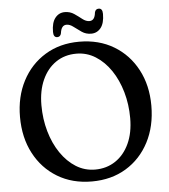

<svg xmlns="http://www.w3.org/2000/svg" viewBox="-59 -928 877 996"><g transform="rotate(-5 379.5 -430.0)"><path d="M376 -713Q478.5 -713 556 -666.5Q633.5 -620 677 -538Q720.5 -456 720.5 -350.5Q720.5 -243 677.5 -160.5Q634.5 -78 557.8 -31.5Q481 15 379.5 15Q277.5 15 200.2 -31.8Q123 -78.5 79.8 -160.8Q36.5 -243 36.5 -350.5Q36.5 -455.5 79.2 -537.5Q122 -619.5 198.5 -666.2Q275 -713 376 -713ZM605.5 -295.5Q605.5 -367 587 -431.5Q568.5 -496 534.8 -545.8Q501 -595.5 455.5 -624Q410 -652.5 356 -652.5Q295 -652.5 249.2 -621.2Q203.5 -590 178 -533.5Q152.5 -477 152.5 -402Q152.5 -329.5 171 -265Q189.5 -200.5 223.2 -151Q257 -101.5 302.2 -73.2Q347.5 -45 401.5 -45Q461.5 -45 507.5 -75.8Q553.5 -106.5 579.5 -162.8Q605.5 -219 605.5 -295.5ZM442.5 -749Q415 -749 393.8 -763.5Q372.5 -778 354.2 -792.2Q336 -806.5 318.5 -806.5Q291 -806.5 286 -765Q282 -746.5 265.5 -746.5Q245.5 -746.5 245.5 -775.5Q245.5 -823.5 265 -848Q284.5 -872.5 315 -872.5Q342.5 -872.5 363.8 -858Q385 -843.5 403 -829.2Q421 -815 439 -815Q467 -815 471 -856.5Q475 -875 492 -875Q512 -875 512 -846Q512 -797.5 492.5 -773.2Q473 -749 442.5 -749Z"/></g></svg>

Font: Fraunces 72pt S100
Style: Regular
Weight: 400
Version: Version 1.000; ttfautohint (v1.8.3)